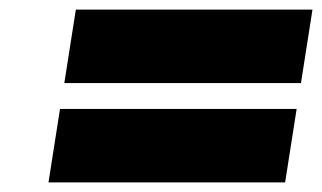

<svg xmlns="http://www.w3.org/2000/svg" viewBox="-20 -587 671 400"><path d="M81 -207H574L598 -360H105ZM114 -414H607L631 -567H138Z"/></svg>

Font: Rabbid Highway Sign IV
Style: BlkObl
Weight: 400
Foundry: Cannot Into Space Fonts
Version: Version 0.277